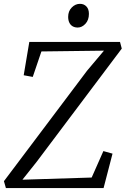

<svg xmlns="http://www.w3.org/2000/svg" viewBox="-25 -956 639 976"><path d="M5 0 -5 -35 417.5 -596.5 503.5 -698.5 185.5 -694.5 141.5 -565 95.5 -573.5 124 -743H585L594 -709L161 -133L89 -42.5L441 -53.5L500.5 -188L547 -175L501.5 0ZM370 -816Q355.5 -816 344.5 -822.2Q333.5 -828.5 327.5 -840.8Q321.5 -853 321.5 -870.5Q321.5 -899.5 339.8 -918Q358 -936.5 381.5 -936.5Q401.5 -936.5 414.2 -923.2Q427 -910 427 -885.5Q427 -854 409.2 -835Q391.5 -816 370 -816Z"/></svg>

Font: Merriweather 28pt Light
Style: Italic
Weight: 300
Italic angle: -7.8°
Version: Version 2.101